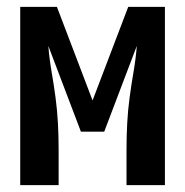

<svg xmlns="http://www.w3.org/2000/svg" viewBox="-20 -540 540 560"><path d="M39 0V-520H146L250 -247L354 -520H461V0H349V-104Q349 -142 351 -180Q353 -218 358 -255.5Q363 -293 369.5 -330.5Q376 -368 379 -406L284 -156H216L121 -406Q124 -368 130.5 -330.5Q137 -293 142 -255.5Q147 -218 149 -180Q151 -142 151 -104V0Z"/></svg>

Font: Zed Mono
Style: Bold
Weight: 700
Monospace: yes
Designer: Belleve Invis
Foundry: Belleve Invis
Version: Version 1.0.0; ttfautohint (v1.8.4)